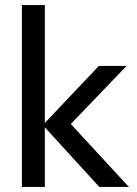

<svg xmlns="http://www.w3.org/2000/svg" viewBox="-20 -734 538 754"><path d="M370 0H486L258 -247L477 -475H368L156 -251V-714H66V0H156V-234Z"/></svg>

Font: MV Cash
Style: Regular
Weight: 400
Designer: Rodrigo Fuenzalida
Foundry: fragTYPE
Version: Version 1.100;Glyphs 3.1.2 (3151)